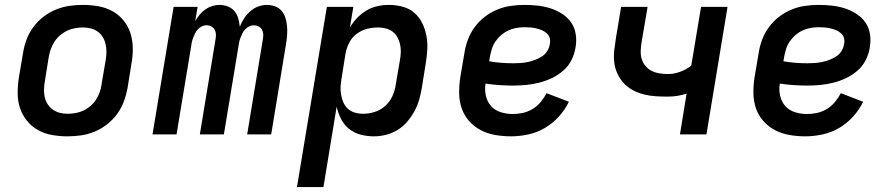

<svg xmlns="http://www.w3.org/2000/svg" viewBox="-20 -548 3640 783"><path d="M255 8Q223 8 192 2.5Q161 -3 135 -17.5Q109 -32 90 -55.5Q71 -79 61.5 -107.5Q52 -136 52 -168Q52 -200 57 -232L74 -332Q78 -359 88 -386Q98 -413 115.5 -437Q133 -461 157 -479.5Q181 -498 208 -509Q235 -520 262.5 -524Q290 -528 318 -528Q350 -528 381 -522.5Q412 -517 438.5 -502.5Q465 -488 484 -464.5Q503 -441 512 -412.5Q521 -384 521.5 -352Q522 -320 516 -288L500 -188Q495 -161 485 -134Q475 -107 457.5 -83Q440 -59 416 -40.5Q392 -22 365.5 -11Q339 0 311 4Q283 8 255 8ZM256 -84Q272 -84 288.5 -87Q305 -90 320 -97Q335 -104 348.5 -115.5Q362 -127 371.5 -141.5Q381 -156 386.5 -171.5Q392 -187 394 -203L411 -303Q414 -320 414 -336.5Q414 -353 410.5 -368.5Q407 -384 399 -397Q391 -410 378.5 -419Q366 -428 350.5 -432Q335 -436 318 -436Q302 -436 285.5 -433Q269 -430 254 -423Q239 -416 225.5 -404.5Q212 -393 202.5 -378.5Q193 -364 187.5 -348.5Q182 -333 179 -317L163 -217Q160 -200 159.5 -183.5Q159 -167 162.5 -151.5Q166 -136 174.5 -123Q183 -110 195.5 -101Q208 -92 223.5 -88Q239 -84 256 -84Z M602 0 688 -520H786L776 -462Q784 -476 794.5 -488.5Q805 -501 818 -510Q831 -519 845.5 -523.5Q860 -528 875 -528Q893 -528 909.5 -521.5Q926 -515 936.5 -502Q947 -489 951.5 -473Q956 -457 958 -439Q965 -457 975.5 -473Q986 -489 1000.5 -502Q1015 -515 1033 -521.5Q1051 -528 1068 -528Q1086 -528 1102 -522Q1118 -516 1128.5 -503.5Q1139 -491 1144 -475Q1149 -459 1150.5 -442Q1152 -425 1151 -407.5Q1150 -390 1147 -372L1086 0H988L1052 -388Q1054 -399 1053.5 -409Q1053 -419 1048 -427.5Q1043 -436 1034 -440.5Q1025 -445 1015 -445Q1005 -445 996 -440.5Q987 -436 980 -428.5Q973 -421 968.5 -412Q964 -403 960.5 -393.5Q957 -384 955 -375Q953 -366 952 -356L893 0H795L859 -388Q861 -399 860.5 -409Q860 -419 855 -427.5Q850 -436 841 -440.5Q832 -445 822 -445Q812 -445 803 -440.5Q794 -436 787 -428.5Q780 -421 775.5 -412Q771 -403 767.5 -393.5Q764 -384 762 -375Q760 -366 759 -356L700 0Z M1191 215 1313 -520H1421L1407 -436Q1419 -457 1436.5 -475Q1454 -493 1475 -505.5Q1496 -518 1519.5 -523Q1543 -528 1566 -528Q1595 -528 1622.5 -520.5Q1650 -513 1670 -495.5Q1690 -478 1702 -453.5Q1714 -429 1719 -402Q1724 -375 1722.5 -346Q1721 -317 1716 -288L1700 -188Q1696 -164 1689 -140Q1682 -116 1669.5 -93.5Q1657 -71 1640 -51Q1623 -31 1600.5 -17.5Q1578 -4 1553.5 2Q1529 8 1505 8Q1477 8 1450.5 1Q1424 -6 1403.5 -22.5Q1383 -39 1371 -62.5Q1359 -86 1353 -113L1299 215ZM1461 -84Q1484 -84 1508 -91.5Q1532 -99 1551 -116Q1570 -133 1580.5 -156.5Q1591 -180 1594 -203L1611 -303Q1614 -319 1614.5 -335.5Q1615 -352 1611.5 -367.5Q1608 -383 1600.5 -396.5Q1593 -410 1581 -419Q1569 -428 1553.5 -432Q1538 -436 1521 -436Q1499 -436 1476 -430Q1453 -424 1434 -409.5Q1415 -395 1404 -373.5Q1393 -352 1389 -329L1373 -229Q1370 -212 1369 -195Q1368 -178 1371 -161.5Q1374 -145 1380.5 -130Q1387 -115 1398.5 -104.5Q1410 -94 1426.5 -89Q1443 -84 1461 -84Z M2064 8Q2031 8 1999.5 2.5Q1968 -3 1941 -17Q1914 -31 1893.5 -54Q1873 -77 1863 -106Q1853 -135 1852.5 -167Q1852 -199 1857 -232L1874 -332Q1878 -359 1888 -386Q1898 -413 1915.5 -437Q1933 -461 1957 -479.5Q1981 -498 2008 -509Q2035 -520 2063 -524Q2091 -528 2118 -528Q2146 -528 2173 -525Q2200 -522 2225 -514Q2250 -506 2272.5 -491.5Q2295 -477 2309.5 -456Q2324 -435 2328 -408Q2332 -381 2327 -354Q2323 -328 2310.5 -303Q2298 -278 2276.5 -259.5Q2255 -241 2229.5 -229Q2204 -217 2177.5 -210.5Q2151 -204 2125 -201.5Q2099 -199 2073 -199Q2044 -199 2015.5 -201Q1987 -203 1960 -207Q1956 -182 1961.5 -157.5Q1967 -133 1982.5 -115.5Q1998 -98 2022 -90.5Q2046 -83 2071 -83Q2091 -83 2112 -87.5Q2133 -92 2152 -103.5Q2171 -115 2185 -132Q2199 -149 2209 -168L2300 -133Q2284 -100 2258.5 -72Q2233 -44 2201 -25.5Q2169 -7 2133.5 0.5Q2098 8 2064 8ZM2073 -290Q2088 -290 2102.5 -291Q2117 -292 2132 -295Q2147 -298 2161.5 -303.5Q2176 -309 2189.5 -317.5Q2203 -326 2211.5 -339.5Q2220 -353 2222 -367Q2225 -380 2222 -392Q2219 -404 2210 -412Q2201 -420 2190.5 -424.5Q2180 -429 2168 -432Q2156 -435 2143.5 -436Q2131 -437 2118 -437Q2102 -437 2085.5 -434Q2069 -431 2053.5 -424Q2038 -417 2024.5 -405.5Q2011 -394 2001 -379.5Q1991 -365 1986 -349Q1981 -333 1978 -317L1975 -298Q1998 -294 2023 -292Q2048 -290 2073 -290Z M2753 0 2780 -166Q2761 -160 2742 -157Q2723 -154 2704 -154Q2679 -154 2654 -155.5Q2629 -157 2605.5 -163Q2582 -169 2560.5 -180.5Q2539 -192 2523.5 -209Q2508 -226 2498 -247.5Q2488 -269 2485 -293.5Q2482 -318 2485 -343.5Q2488 -369 2492 -394L2513 -520H2621L2597 -379Q2594 -361 2593 -343Q2592 -325 2596.5 -309Q2601 -293 2611.5 -280Q2622 -267 2636.5 -259.5Q2651 -252 2668.5 -249Q2686 -246 2704 -246Q2728 -246 2753 -255Q2778 -264 2799 -280L2839 -520H2947L2861 0Z M3264 8Q3231 8 3199.5 2.5Q3168 -3 3141 -17Q3114 -31 3093.5 -54Q3073 -77 3063 -106Q3053 -135 3052.5 -167Q3052 -199 3057 -232L3074 -332Q3078 -359 3088 -386Q3098 -413 3115.5 -437Q3133 -461 3157 -479.5Q3181 -498 3208 -509Q3235 -520 3263 -524Q3291 -528 3318 -528Q3346 -528 3373 -525Q3400 -522 3425 -514Q3450 -506 3472.5 -491.5Q3495 -477 3509.5 -456Q3524 -435 3528 -408Q3532 -381 3527 -354Q3523 -328 3510.5 -303Q3498 -278 3476.5 -259.5Q3455 -241 3429.5 -229Q3404 -217 3377.5 -210.5Q3351 -204 3325 -201.5Q3299 -199 3273 -199Q3244 -199 3215.5 -201Q3187 -203 3160 -207Q3156 -182 3161.5 -157.5Q3167 -133 3182.5 -115.5Q3198 -98 3222 -90.5Q3246 -83 3271 -83Q3291 -83 3312 -87.5Q3333 -92 3352 -103.5Q3371 -115 3385 -132Q3399 -149 3409 -168L3500 -133Q3484 -100 3458.5 -72Q3433 -44 3401 -25.5Q3369 -7 3333.5 0.5Q3298 8 3264 8ZM3273 -290Q3288 -290 3302.5 -291Q3317 -292 3332 -295Q3347 -298 3361.5 -303.5Q3376 -309 3389.5 -317.5Q3403 -326 3411.5 -339.5Q3420 -353 3422 -367Q3425 -380 3422 -392Q3419 -404 3410 -412Q3401 -420 3390.5 -424.5Q3380 -429 3368 -432Q3356 -435 3343.5 -436Q3331 -437 3318 -437Q3302 -437 3285.5 -434Q3269 -431 3253.5 -424Q3238 -417 3224.5 -405.5Q3211 -394 3201 -379.5Q3191 -365 3186 -349Q3181 -333 3178 -317L3175 -298Q3198 -294 3223 -292Q3248 -290 3273 -290Z"/></svg>

Font: Iosevka Semibold Extended
Style: Italic
Weight: 600
Width: 7
Italic angle: -9°
Monospace: yes
Designer: Belleve Invis
Foundry: Belleve Invis
Version: Version 32.5.0; ttfautohint (v1.8.4)